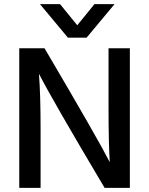

<svg xmlns="http://www.w3.org/2000/svg" viewBox="-20 -907 720 927"><path d="M398 -725H308L173 -887H270L353 -785L436 -887H533ZM73 0V-674H195Q454 -234 510 -124Q504 -215 504 -391V-674H607V0H485Q230 -429 168 -551Q176 -451 176 -282V0Z"/></svg>

Font: Hind Medium
Style: Regular
Weight: 500
Designer: Manushi Parikh, Satya Rajpurohit
Foundry: Indian Type Foundry
Version: Version 1.201;PS 1.0;hotconv 1.0.78;makeotf.lib2.5.61930; tt